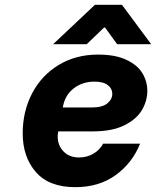

<svg xmlns="http://www.w3.org/2000/svg" viewBox="-20 -774 646 795"><path d="M74 -222Q74 -313 113 -387.5Q152 -462 223 -505Q294 -548 386 -548Q457 -548 503 -526.5Q549 -505 569.5 -471Q590 -437 590 -398Q590 -356 567.5 -318Q545 -280 494.5 -255Q444 -230 365 -230H221L220 -222Q219 -217 219 -208Q219 -172 243 -147Q267 -122 307 -122Q340 -122 366.5 -137.5Q393 -153 407 -179H560Q528 -99 459 -49Q390 1 292 1Q183 1 128.5 -61.5Q74 -124 74 -222ZM360 -329Q404 -329 424.5 -346Q445 -363 445 -386Q445 -407 426.5 -421.5Q408 -436 371 -436Q321 -436 284.5 -407.5Q248 -379 240 -329ZM373 -754H485L606 -591H465L415 -660H411L339 -591H200Z"/></svg>

Font: Be Vietnam ExtraBold
Style: Italic
Weight: 800
Italic angle: -9.778°
Designer: Gabriel Lam
Foundry: TypeRant
Version: Version 3.000